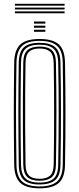

<svg xmlns="http://www.w3.org/2000/svg" viewBox="-20 -1018 431 1044"><path d="M195.5 6Q122.2 6 90.4 -23.8Q58.5 -53.5 57.2 -122Q56.2 -202.2 55.6 -270.5Q55 -338.8 55 -402.6Q55 -466.5 55.6 -533.2Q56.2 -600 57.2 -677.5Q58.5 -746.5 90.5 -776.2Q122.5 -806 195.5 -806Q266.8 -806 299.5 -776.8Q332.2 -747.5 333.5 -677.5Q334.8 -608.5 335.4 -542.8Q336 -477 336 -410.4Q336 -343.8 335.5 -272.6Q335 -201.5 333.5 -122Q332.2 -51.2 298.9 -22.6Q265.5 6 195.5 6ZM195.5 -4.2Q258.8 -4.2 289.5 -30.5Q320.2 -56.8 321.2 -122Q322.5 -196.2 323 -263.6Q323.5 -331 323.6 -396.5Q323.8 -462 323.1 -531Q322.5 -600 321.2 -677.2Q320.2 -742 290 -768.9Q259.8 -795.8 195.5 -795.8Q129.2 -795.8 100 -768.2Q70.8 -740.8 69.5 -677.2Q68.5 -611.8 67.9 -550.1Q67.2 -488.5 67.1 -424Q67 -359.5 67.6 -285.8Q68.2 -212 69.5 -122Q70.5 -57 101 -30.6Q131.5 -4.2 195.5 -4.2ZM195.5 -14.8Q135.8 -14.8 109.2 -39.6Q82.8 -64.5 82 -122Q81 -202.2 80.4 -270.5Q79.8 -338.8 79.8 -402.6Q79.8 -466.5 80.4 -533.2Q81 -600 82 -677.2Q82.8 -735.2 109.2 -760.2Q135.8 -785.2 195.5 -785.2Q253.2 -785.2 280.5 -760.9Q307.8 -736.5 308.8 -677Q310 -610 310.8 -544.4Q311.5 -478.8 311.5 -411.6Q311.5 -344.5 310.9 -272.9Q310.2 -201.2 308.8 -122.2Q308 -62.2 279.9 -38.5Q251.8 -14.8 195.5 -14.8ZM195.5 -25Q245 -25 270.4 -46.1Q295.8 -67.2 296.5 -122.5Q297.8 -195.5 298.4 -263.2Q299 -331 299.1 -397.4Q299.2 -463.8 298.6 -532.6Q298 -601.5 296.5 -677Q295.5 -731.2 271 -753.1Q246.5 -775 195.5 -775Q142.2 -775 118.8 -752.4Q95.2 -729.8 94.2 -677Q93.2 -608.2 92.6 -542.8Q92 -477.2 91.9 -411Q91.8 -344.8 92.4 -273.5Q93 -202.2 94.2 -122.2Q95 -70 118.8 -47.5Q142.5 -25 195.5 -25ZM195.5 -35.2Q149.5 -35.2 128.4 -55.4Q107.2 -75.5 106.5 -123.2Q105 -218.2 104.5 -309.1Q104 -400 104.5 -490.9Q105 -581.8 106.5 -676.8Q107.2 -726.2 129.5 -745.5Q151.8 -764.8 195.5 -764.8Q240.2 -764.8 261.8 -745Q283.2 -725.2 284.2 -676.8Q285.5 -610.8 286.1 -545.4Q286.8 -480 286.8 -412.8Q286.8 -345.5 286.2 -273.6Q285.8 -201.8 284.2 -122.8Q283.2 -73 261.1 -54.1Q239 -35.2 195.5 -35.2ZM195.5 -45.8Q233.5 -45.8 252.4 -63Q271.2 -80.2 272 -123.8Q273 -195 273.6 -261.6Q274.2 -328.2 274.2 -394.5Q274.2 -460.8 273.8 -530Q273.2 -599.2 272 -675.5Q271.2 -720.5 252 -737.4Q232.8 -754.2 195.5 -754.2Q157.2 -754.2 138.4 -737Q119.5 -719.8 118.8 -676Q117.5 -590.2 116.9 -503.1Q116.2 -416 116.8 -322.5Q117.2 -229 118.8 -123.2Q119.5 -81.2 137.8 -63.5Q156 -45.8 195.5 -45.8ZM164.8 -889.5V-900.8H226.5V-889.5ZM164.8 -845V-856.2H226.5V-845ZM164.8 -867.2V-878.5H226.5V-867.2ZM61 -987V-997.5H331.2V-987ZM61 -945.8V-956H331.2V-945.8ZM61 -966.5V-976.8H331.2V-966.5Z"/></svg>

Font: Big Shoulders Inline Text Thin Light
Style: Regular
Weight: 300
Version: Version 2.002